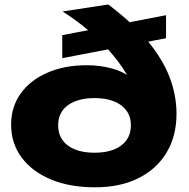

<svg xmlns="http://www.w3.org/2000/svg" viewBox="-20 -806 828 843"><path d="M396.8 16.4Q286 16.4 203.3 -18.2Q120.6 -52.8 74.7 -114.8Q28.8 -176.8 28.8 -258.8Q28.8 -336.8 70.9 -395.5Q113 -454.2 188.2 -486.9Q263.4 -519.6 361 -519.6Q421.2 -519.6 474.7 -504.5Q528.2 -489.4 573 -452L552.4 -451.2Q522 -508.6 477.8 -562.1Q433.6 -615.6 377.6 -664.4Q321.6 -713.2 255 -755.6L455.2 -786.4Q561.4 -706.4 627.5 -627Q693.6 -547.6 724.3 -467.9Q755 -388.2 755 -305.8Q755 -209.8 712 -137.2Q669 -64.6 588.7 -24.1Q508.4 16.4 396.8 16.4ZM394.8 -135.4Q445.2 -135.4 480.9 -149.7Q516.6 -164 535.7 -191.3Q554.8 -218.6 554.8 -255.4Q554.8 -292.8 535.7 -319.6Q516.6 -346.4 480.9 -360.9Q445.2 -375.4 394.8 -375.4Q345.4 -375.4 309.4 -361.1Q273.4 -346.8 254.3 -320Q235.2 -293.2 235.2 -255.4Q235.2 -218.6 254.3 -191.3Q273.4 -164 309.4 -149.7Q345.4 -135.4 394.8 -135.4ZM253.4 -550.6V-651.6L709 -739.2V-638.2Z"/></svg>

Font: Unbounded
Style: Regular
Weight: 400
Designer: Luke Prowse, Jean-Baptiste Morizot, Fátima Lázaro, Florian Runge
Foundry: NaN
Version: Version 1.701;gftools[0.9.28.dev5+ged2979d]